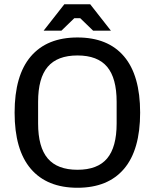

<svg xmlns="http://www.w3.org/2000/svg" viewBox="-20 -877 731 907"><path d="M49 -345Q49 -521 125.5 -610.5Q202 -700 346 -700Q490 -700 566 -610.5Q642 -521 642 -345Q642 -169 566 -79.5Q490 10 346 10Q202 10 125.5 -79.5Q49 -169 49 -345ZM346 -75Q441 -75 486 -128.5Q531 -182 531 -294V-396Q531 -508 486 -561.5Q441 -615 346 -615Q251 -615 205.5 -561.5Q160 -508 160 -396V-294Q160 -182 205.5 -128.5Q251 -75 346 -75ZM284 -857H406L504 -732H420L359 -791H331L270 -732H186Z"/></svg>

Font: Mozilla Headline BETA
Style: Regular
Weight: 400
Designer: Studio DRAMA
Foundry: Studio DRAMA
Version: Version 0.100